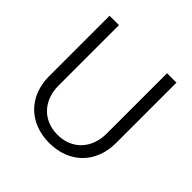

<svg xmlns="http://www.w3.org/2000/svg" viewBox="-184 -869 1039 1039"><g transform="rotate(45 336.0 -349.0)"><path d="M336 10C490 10 592 -93 592 -246V-708H520V-246C520 -131 446 -53 336 -53C226 -53 152 -131 152 -246V-708H80V-246C80 -93 182 10 336 10Z"/></g></svg>

Font: UULA Sans
Style: Regular
Weight: 400
Designer: Mohamed Gaber, Laura Garcia Mut
Foundry: Kief Type Foundry
Version: Version 3.006;hotconv 1.0.109;makeotfexe 2.5.65596